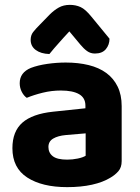

<svg xmlns="http://www.w3.org/2000/svg" viewBox="-20 -753 575 789"><path d="M332 -113V-205L250 -198Q218 -195 198.5 -183.5Q179 -172 179 -149Q179 -125 197 -111Q215 -97 256 -97Q278 -97 299.5 -101.5Q321 -106 332 -113ZM480 -317V-91Q480 -65 466.5 -49.5Q453 -34 434 -23Q403 -4 358 6Q313 16 256 16Q153 16 92 -23.5Q31 -63 31 -144Q31 -213 72 -249Q113 -285 198 -294L331 -308V-319Q331 -351 305 -366Q279 -381 230 -381Q192 -381 155.5 -372Q119 -363 90 -351Q78 -359 69.5 -375.5Q61 -392 61 -411Q61 -455 107 -474Q136 -485 174.5 -490.5Q213 -496 250 -496Q302 -496 344.5 -485.5Q387 -475 417 -453Q447 -431 463.5 -397Q480 -363 480 -317ZM265 -624Q252 -610 241.5 -598.5Q231 -587 221.5 -576Q212 -565 202.5 -554.5Q193 -544 183 -531Q148 -532 127 -547.5Q106 -563 106 -589Q106 -608 116 -621Q126 -634 146 -654L185 -694Q202 -711 221.5 -722Q241 -733 267 -733Q291 -733 311 -724Q331 -715 356 -684L430 -594Q430 -569 415 -551Q400 -533 370 -533Q352 -533 338 -543Q324 -553 310 -570Z"/></svg>

Font: Baloo 2 Latin
Style: Bold
Weight: 400
Designer: Sarang Kulkarni and Ek Type
Foundry: Ek Type
Version: Version 1.001